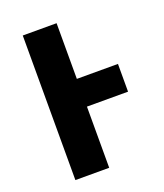

<svg xmlns="http://www.w3.org/2000/svg" viewBox="-133 -802 759 891"><g transform="rotate(-20 246.5 -357.0)"><path d="M252 -302V0H85V-714H252V-439H455V-302Z"/></g></svg>

Font: Noto Sans UI ExtraBold
Style: Regular
Weight: 800
Designer: Monotype Design Team
Foundry: Monotype Imaging Inc.
Version: Version 1.001